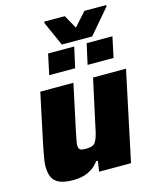

<svg xmlns="http://www.w3.org/2000/svg" viewBox="-129 -963 853 1058"><g transform="rotate(-15 297.5 -434.5)"><path d="M159 8Q108 8 79 -4.5Q50 -17 38.5 -42Q27 -67 27 -104Q27 -124 32.5 -156Q38 -188 45 -222L106 -510H295L239 -248Q234 -224 230 -202.5Q226 -181 226 -171Q226 -158 230.5 -151.5Q235 -145 244 -143Q253 -141 267 -141Q288 -141 301 -145Q314 -149 322 -160Q330 -171 336.5 -191.5Q343 -212 349 -243L407 -510H595L487 0H305L314 -60H304Q285 -34 260.5 -19Q236 -4 210.5 2Q185 8 159 8ZM396 -585 422 -702H569L544 -585ZM177 -585 202 -702H351L325 -585ZM288 -730 226 -869 227 -877H344L387 -800L456 -877H581L580 -869L461 -730Z"/></g></svg>

Font: Saira Thin ExtraBold
Style: Italic
Weight: 800
Italic angle: -12°
Version: Version 1.101